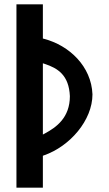

<svg xmlns="http://www.w3.org/2000/svg" viewBox="-20 -880 502 885"><path d="M186 -585.5C246.1 -565.8 297.9 -533.9 302.1 -436.7C302.1 -337.7 239.7 -293.2 187 -264.9L177.6 -259.8V-588.3ZM177.6 -15V-162.1L182.2 -163.8C302.7 -205.5 406.2 -325.8 406.2 -445.2C401.1 -574.2 299.8 -670.4 182.7 -701.1L177.6 -702.5V-860H55.8V-15Z"/></svg>

Font: Stormning
Style: Light
Weight: 400
Designer: Robert Jablonski, Mew Too
Foundry: Cannot Into Space Fonts
Version: Version 0.90